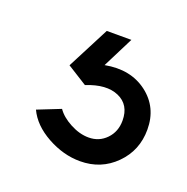

<svg xmlns="http://www.w3.org/2000/svg" viewBox="-63 -60 369 379"><g transform="rotate(20 122.0 130.0)"><path d="M140.1 259.8Q105 259.8 71 241Q37.1 222.2 23.9 193.8L71.8 174.8Q81.5 189 101.3 199.5Q121.1 210 140.1 210Q162.1 210 177 194.6Q191.9 179.2 191.9 155.8Q191.9 122.6 165 110.8Q138.2 99.1 98.1 115.2L56.2 88.9L102.1 0H153.8L121.1 64.9Q172.9 55.2 208.5 82Q244.1 108.9 244.1 155.8Q244.1 199.7 214.1 229.7Q184.1 259.8 140.1 259.8Z"/></g></svg>

Font: Oakes Grotesk
Style: Medium Italic
Weight: 500
Designer: Samuel Oakes
Foundry: Samuel Oakes
Version: Version 1.0 | wf-rip DC20170320